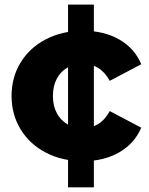

<svg xmlns="http://www.w3.org/2000/svg" viewBox="-20 -680 638 820"><path d="M29.4 -270.4Q29.4 -350.7 68.7 -414.1Q108 -477.4 177.5 -513Q247 -548.6 335.1 -548.6Q424.4 -548.6 489.7 -511.1Q554.9 -473.7 583.2 -405.7L448.7 -334.8Q428.6 -371.8 399.2 -389.9Q369.9 -408.1 334.1 -408.1Q297.9 -408.1 268.9 -391.9Q239.9 -375.7 222.9 -344.3Q206 -312.9 206 -270.4Q206 -227.4 222.9 -196.3Q239.9 -165.2 268.9 -148.7Q297.9 -132.2 334.1 -132.2Q369.9 -132.2 399.2 -150.2Q428.6 -168.1 448.7 -205.6L583.2 -134.7Q554.4 -67.1 489.2 -29.4Q424 8.2 335.1 8.2Q247 8.2 177.5 -27.3Q108 -62.9 68.7 -126.6Q29.4 -190.2 29.4 -270.4ZM270.6 -660.3H380.9V120H270.6Z"/></svg>

Font: iiserrat Thin
Style: Regular
Weight: 100
Designer: Akira Ohta
Foundry: Akira Ohta
Version: Version 1.200;Glyphs 3.3.1 (3343)